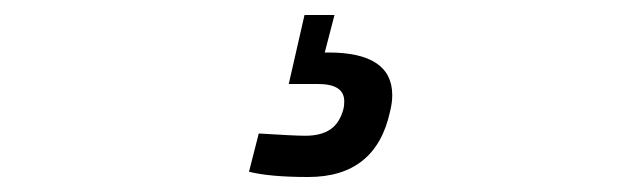

<svg xmlns="http://www.w3.org/2000/svg" viewBox="-20 -25 831 256"><path d="M312 204 325 153Q373 156 387 156Q408 156 420.5 147.5Q433 139 438 120Q439 116 439 110Q439 87 404 87H365L386 -5H426L413 45H418Q503 45 503 102Q503 112 500 124Q481 211 391 211Q340 211 312 204Z"/></svg>

Font: Cairo
Style: Italic
Weight: 400
Italic angle: -13°
Designer: Mohamed Gaber, Accademia di Belle Arti di Urbino and others
Foundry: Kief Type Foundry, Accademia di Belle Arti di Urbino and others
Version: Version 3.011